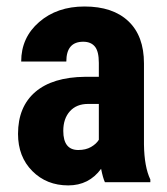

<svg xmlns="http://www.w3.org/2000/svg" viewBox="-20 -558 511 588"><path d="M301.3 0Q295.4 -12.2 289.6 -41Q252.4 9.8 189 9.8Q122.6 9.8 78.9 -34.2Q35.2 -78.1 35.2 -147.9Q35.2 -231 88.1 -276.4Q141.1 -321.8 240.7 -322.8H282.7V-365.2Q282.7 -400.9 270.5 -415.5Q258.3 -430.2 234.9 -430.2Q183.1 -430.2 183.1 -369.6H44.9Q44.9 -442.9 99.9 -490.5Q154.8 -538.1 238.8 -538.1Q325.7 -538.1 373.3 -492.9Q420.9 -447.8 420.9 -363.8V-115.2Q421.9 -46.9 440.4 -8.3V0ZM219.7 -98.6Q242.7 -98.6 258.8 -107.9Q274.9 -117.2 282.7 -129.9V-239.7H249.5Q214.4 -239.7 194.1 -217.3Q173.8 -194.8 173.8 -157.2Q173.8 -98.6 219.7 -98.6Z"/></svg>

Font: TypoPRO Roboto
Style: Bold
Weight: 700
Designer: Google
Version: Version 2.136; 2016